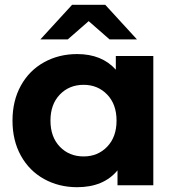

<svg xmlns="http://www.w3.org/2000/svg" viewBox="-20 -771 730 799"><path d="M618 -538V0H469V-62Q411 8 301 8Q225 8 163.5 -26Q102 -60 67 -123Q32 -186 32 -269Q32 -352 67 -415Q102 -478 163.5 -512Q225 -546 301 -546Q404 -546 462 -481V-538ZM465 -269Q465 -337 426 -377.5Q387 -418 328 -418Q268 -418 229 -377.5Q190 -337 190 -269Q190 -201 229 -160.5Q268 -120 328 -120Q387 -120 426 -160.5Q465 -201 465 -269ZM436 -607 349 -683 262 -607H148L280 -751H418L550 -607Z"/></svg>

Font: Montserrat Alternates
Style: Bold
Weight: 700
Designer: Julieta Ulanovsky
Foundry: Julieta Ulanovsky
Version: Version 7.200